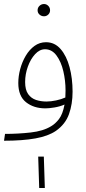

<svg xmlns="http://www.w3.org/2000/svg" viewBox="-20 -695 427 955"><path d="M0 5 5 -29Q70 -29 132.5 -36Q195 -43 234 -67Q255 -79 273.5 -103Q292 -127 301 -175Q278 -165 251 -160.5Q224 -156 206 -156Q148 -156 109.5 -186.5Q71 -217 71 -282Q71 -316 80.5 -351.5Q90 -387 108 -417.5Q126 -448 151.5 -466.5Q177 -485 209 -485Q252 -485 281.5 -451Q311 -417 326 -361Q341 -305 341 -239Q341 -177 323 -127Q305 -77 258 -44Q220 -18 156 -6.5Q92 5 0 5ZM105 -287Q105 -248 120 -227Q135 -206 159 -198Q183 -190 211 -190Q233 -190 259 -195.5Q285 -201 305 -210Q306 -226 306 -245Q306 -294 295 -341Q284 -388 261 -419Q238 -450 204 -450Q177 -450 154.5 -425.5Q132 -401 118.5 -363.5Q105 -326 105 -287ZM199 -614Q186 -614 176.5 -622.5Q167 -631 167 -644Q167 -657 176.5 -666Q186 -675 199 -675Q211 -675 220 -666Q229 -657 229 -644Q229 -631 220 -622.5Q211 -614 199 -614ZM175 240 170 84H198L203 240Z"/></svg>

Font: Noto Sans Arabic Cond ExtLt
Style: Regular
Weight: 200
Width: 3
Designer: Monotype Design Team, Nadine Chahine, Nizar Qandah and Khaled Hosny
Foundry: Monotype Imaging Inc.
Version: Version 2.012; ttfautohint (v1.8.4.7-5d5b)